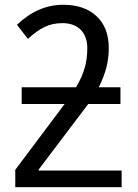

<svg xmlns="http://www.w3.org/2000/svg" viewBox="-20 -785 577 805"><path d="M436 -584Q436 -541 426 -502Q416 -463 394 -419H485V-349H350L142 -74V-70H490V0H44V-73L251 -349H71V-419H299Q325 -464 335.5 -501.5Q346 -539 346 -582Q346 -633 318 -660.5Q290 -688 242 -688Q200 -688 167 -672Q134 -656 97 -622L51 -681Q139 -765 245 -765Q334 -765 385 -717Q436 -669 436 -584Z"/></svg>

Font: Noto Sans Display
Style: Regular
Weight: 400
Designer: Monotype Design team
Foundry: Monotype Imaging Inc.
Version: Version 1.000